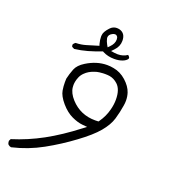

<svg xmlns="http://www.w3.org/2000/svg" viewBox="-117 -398 735 810"><g transform="rotate(20 250.0 6.5)"><path d="M246.1 -254.4Q246.1 -267.6 261.7 -275.4Q267.6 -278.3 272.7 -278.3Q277.8 -278.3 281.2 -274.9Q284.7 -271.5 285.6 -267.8Q286.6 -264.2 286.6 -259.3Q286.6 -240.7 269.5 -223.6L261.7 -215.8L256.3 -225.1Q249 -238.3 246.6 -250Q246.1 -252 246.1 -254.4ZM361.8 -206.5Q358.9 -211.9 354 -215.3Q335.9 -202.6 311.5 -202.6Q304.2 -202.6 296.9 -203.6L280.8 -206.1L292 -217.8Q311 -237.3 311 -262.7Q311 -296.4 283.2 -304.2Q276.9 -305.7 270.5 -305.7Q253.9 -305.7 241.2 -292Q221.7 -271 220.7 -255.9Q220.2 -252.4 220.2 -249Q220.2 -234.9 224.6 -217.8L227.1 -210Q196.8 -201.2 175.3 -194.3Q153.8 -187.5 128.4 -187Q122.1 -183.1 118.7 -176.8Q118.7 -175.8 118.7 -175.3Q118.7 -169.9 120.6 -166.5L131.3 -161.1Q160.6 -164.6 189 -172.6Q217.3 -180.7 249.5 -192.9L252.9 -190.9Q275.4 -179.2 304.2 -179.2Q325.7 -179.2 341.3 -185.5Q356 -191.4 361.8 -200.7ZM317.4 91.8Q251 91.8 207 43.9Q183.6 18.1 181.2 -7.3Q180.7 -11.7 180.7 -17.6Q180.7 -23.4 182.4 -33Q184.1 -42.5 189.2 -54.4Q194.3 -66.4 204.6 -76.2Q219.7 -91.3 242.7 -99.1Q254.4 -103.5 264.9 -104.7Q275.4 -106 281 -106.2Q286.6 -106.4 290.5 -106.4Q301.3 -106.4 311 -105Q331.1 -101.6 347.7 -86.4Q370.1 -65.9 370.1 -20Q370.1 2.4 363.8 25.9Q355.5 59.1 335 87.9L332.5 91.3Q322.8 91.8 317.4 91.8ZM411.6 -30.3Q411.6 -48.8 406.2 -65.4Q397.9 -90.8 372.3 -113.8Q346.7 -136.7 315.4 -142.1Q300.8 -145 286.1 -145Q239.3 -145 193.8 -116.7Q166 -99.6 157.2 -77.6Q147.9 -53.7 143.1 -32.2Q142.6 -23.9 142.6 -16.1Q142.6 2.4 145.5 20Q149.4 43.9 173.8 72.3Q198.2 100.6 225.1 113Q252 125.5 273.9 127.4L295.4 129.4L278.3 142.1Q209.5 195.3 144.3 231Q79.1 266.6 9.8 288.1L5.4 296.9Q5.4 297.9 5.4 300.3Q5.4 302.7 6.3 306.6Q7.3 310.5 9.8 313.5Q16.1 318.8 22.9 319.8Q94.2 303.2 157.2 268.3Q220.2 233.4 275.9 191.9Q331.1 151.4 358.6 118.7Q386.2 85.9 395.5 54.7Q404.8 23.4 409.7 -8.8Q411.6 -19.5 411.6 -30.3Z"/></g></svg>

Font: NaikaiFont
Style: Light
Weight: 300
Version: Version 1.89